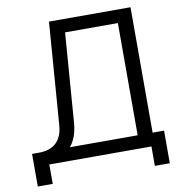

<svg xmlns="http://www.w3.org/2000/svg" viewBox="-88 -794 905 974"><g transform="rotate(-10 364.0 -307.0)"><path d="M649 -714H229L189 -184C182 -108 140 -68 64 -68H28V100H105V0H631V100H708V-68H649ZM223 -68C247 -97 261 -136 265 -185L300 -646H572V-68Z"/></g></svg>

Font: Non Bureau Light
Style: Regular
Weight: 300
Designer: Jona Saucedo
Foundry: Non Foundry
Version: Version 1.000;FEAKit 1.0